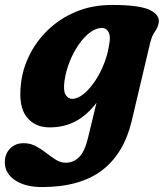

<svg xmlns="http://www.w3.org/2000/svg" viewBox="-68 -503 663 777"><path d="M465 -13.5Q433.5 119 344.5 186.5Q255.5 254 102 254Q34 254 -7.2 226.2Q-48.5 198.5 -48.5 153Q-48.5 121 -27.8 98.8Q-7 76.5 28 76.5Q55 76.5 77.2 88.5Q99.5 100.5 119.2 116Q139 131.5 158.2 143.5Q177.5 155.5 198 155.5Q229 155.5 252 133Q275 110.5 288 55.5L322.5 -87Q285 -37.5 238.5 -12.5Q192 12.5 132.5 12.5Q72.5 12.5 39.5 -30.2Q6.5 -73 16.5 -160.5Q22 -220 50 -277.5Q78 -335 125.5 -381.2Q173 -427.5 238.8 -455.2Q304.5 -483 386.5 -483Q496.5 -483 538.5 -462.5Q580.5 -442 574 -409.5Q571 -394.5 565 -385Q559 -375.5 552.2 -363.8Q545.5 -352 540 -331ZM193 -175.5Q187.5 -136 197.5 -119.5Q207.5 -103 224.5 -103Q246 -103 270.5 -122.8Q295 -142.5 317.2 -175.8Q339.5 -209 355.2 -251Q371 -293 376 -338Q378.5 -362.5 369.5 -376.2Q360.5 -390 344.5 -390Q321 -390 296.5 -371.8Q272 -353.5 250.5 -322.5Q229 -291.5 213.8 -253.2Q198.5 -215 193 -175.5Z"/></svg>

Font: Fraunces 9pt S100
Style: Bold Italic
Weight: 700
Italic angle: -16°
Version: Version 1.000; ttfautohint (v1.8.3)